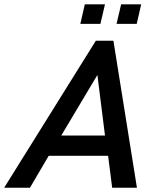

<svg xmlns="http://www.w3.org/2000/svg" viewBox="-63 -881 734 901"><path d="M314 -769 335 -860.8H429.7L408.2 -769ZM483.9 -769 505.4 -860.8H599.6L578.6 -769ZM-43.5 0 386.7 -689.9H469.2L579.6 0H463.4L444.3 -149.9H165.5L77.6 0ZM224.6 -245.1H429.7L394 -529.3Z"/></svg>

Font: HK Grotesk SemiBold Italic
Style: Regular
Weight: 600
Italic angle: -13°
Designer: Alfredo Marco Pradil and Stefan Peev
Foundry: Hanken Design Co.
Version: Version 1.000;PS 001.000;hotconv 1.0.88;makeotf.lib2.5.64775